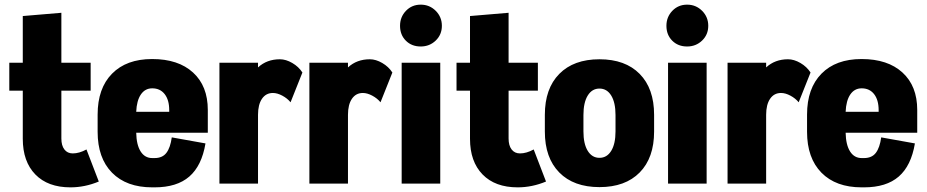

<svg xmlns="http://www.w3.org/2000/svg" viewBox="-20 -790 3986 826"><path d="M405 -9Q345 16 283 16Q186 16 132 -39.5Q78 -95 78 -193V-400H20V-520H78V-721L244 -735V-520H370V-400H244V-194Q244 -164 257 -147Q270 -130 293 -130Q321 -130 352 -147Z M874 -219H566Q567 -167 585 -138.5Q603 -110 635 -110H645Q679 -110 696 -132.5Q713 -155 719 -199L864 -173Q848 -77 794.5 -30.5Q741 16 645 16H635Q524 16 462 -47Q400 -110 400 -223V-297Q400 -410 462 -473Q524 -536 634 -536H635Q747 -536 810.5 -478Q874 -420 874 -317ZM708 -309V-316Q708 -360 688.5 -385Q669 -410 635 -410Q604 -410 586 -383.5Q568 -357 566 -309Z M1281 -478 1230 -350Q1216 -367 1194.5 -378.5Q1173 -390 1154 -390Q1124 -390 1107 -365Q1090 -340 1090 -296V0H924V-520H1090V-500Q1128 -535 1184 -535Q1210 -535 1237.5 -519Q1265 -503 1281 -478Z M1668 -478 1617 -350Q1603 -367 1581.5 -378.5Q1560 -390 1541 -390Q1511 -390 1494 -365Q1477 -340 1477 -296V0H1311V-520H1477V-500Q1515 -535 1571 -535Q1597 -535 1624.5 -519Q1652 -503 1668 -478Z M1874 0H1708V-520H1874ZM1701 -679Q1701 -717 1726.5 -743.5Q1752 -770 1790 -770Q1828 -770 1854.5 -743.5Q1881 -717 1881 -679Q1881 -641 1854.5 -615.5Q1828 -590 1790 -590Q1751 -590 1726 -615Q1701 -640 1701 -679Z M2329 -9Q2269 16 2207 16Q2110 16 2056 -39.5Q2002 -95 2002 -193V-400H1944V-520H2002V-721L2168 -735V-520H2294V-400H2168V-194Q2168 -164 2181 -147Q2194 -130 2217 -130Q2245 -130 2276 -147Z M2794 -224Q2794 -111 2732 -48Q2670 15 2559 15Q2448 15 2386 -48Q2324 -111 2324 -224V-296Q2324 -409 2386 -472Q2448 -535 2559 -535Q2670 -535 2732 -472Q2794 -409 2794 -296ZM2628 -295Q2628 -349 2609.5 -379Q2591 -409 2559 -409Q2527 -409 2508.5 -379Q2490 -349 2490 -295V-225Q2490 -171 2508.5 -141Q2527 -111 2559 -111Q2591 -111 2609.5 -141Q2628 -171 2628 -225Z M3020 0H2854V-520H3020ZM2847 -679Q2847 -717 2872.5 -743.5Q2898 -770 2936 -770Q2974 -770 3000.5 -743.5Q3027 -717 3027 -679Q3027 -641 3000.5 -615.5Q2974 -590 2936 -590Q2897 -590 2872 -615Q2847 -640 2847 -679Z M3467 -478 3416 -350Q3402 -367 3380.5 -378.5Q3359 -390 3340 -390Q3310 -390 3293 -365Q3276 -340 3276 -296V0H3110V-520H3276V-500Q3314 -535 3370 -535Q3396 -535 3423.5 -519Q3451 -503 3467 -478Z M3926 -219H3618Q3619 -167 3637 -138.5Q3655 -110 3687 -110H3697Q3731 -110 3748 -132.5Q3765 -155 3771 -199L3916 -173Q3900 -77 3846.5 -30.5Q3793 16 3697 16H3687Q3576 16 3514 -47Q3452 -110 3452 -223V-297Q3452 -410 3514 -473Q3576 -536 3686 -536H3687Q3799 -536 3862.5 -478Q3926 -420 3926 -317ZM3760 -309V-316Q3760 -360 3740.5 -385Q3721 -410 3687 -410Q3656 -410 3638 -383.5Q3620 -357 3618 -309Z"/></svg>

Font: Akshar
Style: Bold
Weight: 700
Designer: Tall Chai
Foundry: Tall Chai
Version: Version 1.000